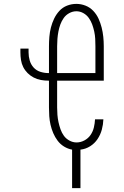

<svg xmlns="http://www.w3.org/2000/svg" viewBox="-20 -763 640 988"><path d="M351 205V7Q329 3 309.5 -9Q290 -21 276.5 -39Q263 -57 254 -78Q245 -99 240 -121Q235 -143 233.5 -165Q232 -187 232 -210V-348H229Q209 -348 190 -351.5Q171 -355 153.5 -364Q136 -373 122 -387Q108 -401 99.5 -418Q91 -435 88 -454.5Q85 -474 85 -493V-513H127V-493Q127 -472 133 -451.5Q139 -431 153 -415.5Q167 -400 187.5 -393.5Q208 -387 229 -387H232V-525Q232 -549 234 -573.5Q236 -598 242 -621.5Q248 -645 258.5 -667Q269 -689 285.5 -707Q302 -725 325 -734Q348 -743 373 -743Q397 -743 420 -734Q443 -725 460 -707Q477 -689 487 -667Q497 -645 503 -621.5Q509 -598 511.5 -573.5Q514 -549 514 -525V-348H274V-210Q274 -191 275.5 -172Q277 -153 281 -134.5Q285 -116 291.5 -97.5Q298 -79 309 -64Q320 -49 337.5 -39.5Q355 -30 374 -30Q395 -30 414.5 -40.5Q434 -51 446 -68.5Q458 -86 463 -107Q468 -128 469 -149H512Q511 -122 504 -96Q497 -70 482 -47.5Q467 -25 444 -10.5Q421 4 394 7V205ZM471 -387V-525Q471 -544 470 -563Q469 -582 465 -600.5Q461 -619 454.5 -637Q448 -655 437 -670.5Q426 -686 409 -695.5Q392 -705 373 -705Q354 -705 336.5 -695.5Q319 -686 308 -670.5Q297 -655 290.5 -637Q284 -619 280.5 -600.5Q277 -582 275.5 -563Q274 -544 274 -525V-387Z"/></svg>

Font: Iosevka Curly XLtEx
Style: Regular
Weight: 200
Width: 7
Monospace: yes
Designer: Belleve Invis
Foundry: Belleve Invis
Version: Version 11.1.0; ttfautohint (v1.8.3)